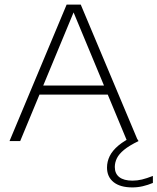

<svg xmlns="http://www.w3.org/2000/svg" viewBox="-20 -615 686 837"><path d="M21.5 0 270.5 -595H332L582 0H534L295.5 -573.5H306L68 0ZM139 -202.5 151 -242H451.5L463 -202.5ZM557 202Q504 202 475.2 179Q446.5 156 446.5 115.5Q446.5 89.5 458.2 65.5Q470 41.5 496.5 19.2Q523 -3 569 -24.5L584 0Q543.5 19.5 521 38Q498.5 56.5 489.5 75Q480.5 93.5 480.5 113Q480.5 142 500.2 157.2Q520 172.5 557.5 172.5Q578.5 172.5 599 167.5Q619.5 162.5 646.5 152V182.5Q625 191.5 602.5 196.8Q580 202 557 202Z"/></svg>

Font: Encode Sans SC SemiExpanded ExtraLight
Style: Regular
Weight: 250
Width: 6
Designer: Multiple Designers
Foundry: Impallari Type
Version: Version 3.002